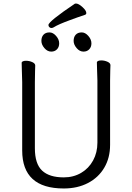

<svg xmlns="http://www.w3.org/2000/svg" viewBox="-20 -1052 750 1090"><path d="M531 -658 530 -697Q530 -703 537 -706Q544 -709 555 -709Q573 -709 590 -701.5Q607 -694 607 -682Q607 -666 606 -654L605 -594V-230Q605 -156 572 -100Q539 -44 479.5 -13Q420 18 342 18Q106 18 106 -198V-586Q106 -613 104 -655L103 -695Q103 -701 110 -704Q117 -707 128 -707Q146 -707 163 -699.5Q180 -692 180 -680Q180 -662 179 -649L178 -584V-210Q178 -122 219 -83.5Q260 -45 342 -45Q397 -45 440.5 -70.5Q484 -96 508.5 -141Q533 -186 533 -242V-595ZM398 -820Q398 -842 410 -855Q422 -868 444 -868Q464 -868 481.5 -848Q499 -828 499 -806Q499 -785 486.5 -772Q474 -759 454 -759Q432 -759 415 -779Q398 -799 398 -820ZM215 -820Q215 -842 227 -855Q239 -868 261 -868Q281 -868 298.5 -848Q316 -828 316 -806Q316 -785 303.5 -772Q291 -759 271 -759Q249 -759 232 -779Q215 -799 215 -820ZM419 -953Q408 -949 376.5 -937.5Q345 -926 322 -916Q299 -906 283 -896Q277 -893 272 -893Q265 -893 260 -898Q255 -903 255 -910Q255 -930 405 -1031Q407 -1032 411 -1032Q426 -1032 448 -1012Q470 -992 470 -978Q470 -971 463 -968Z"/></svg>

Font: Iansui
Style: Regular
Weight: 400
Designer: But Ko / Fontworks Inc.
Foundry: zi-hi.com / Fontworks Inc.
Version: Version 1.002